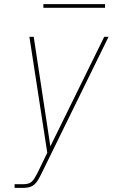

<svg xmlns="http://www.w3.org/2000/svg" viewBox="-20 -914 548 934"><path d="M51 0V-18H95Q106 -18 117 -21Q128 -24 136.5 -32.5Q145 -41 150.5 -51.5Q156 -62 162 -72L210 -171L123 -735H144L225 -202L487 -735H508L179 -64Q173 -52 165.5 -39Q158 -26 147 -16.5Q136 -7 122.5 -3.5Q109 0 95 0ZM191 -876V-894H491V-876Z"/></svg>

Font: Iosevka SS04 Thin
Style: Italic
Weight: 100
Italic angle: -9°
Monospace: yes
Designer: Belleve Invis
Foundry: Belleve Invis
Version: Version 19.0.0; ttfautohint (v1.8.4)